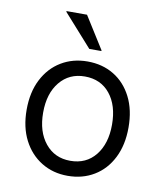

<svg xmlns="http://www.w3.org/2000/svg" viewBox="-82 -783 731 860"><g transform="rotate(10 283.5 -353.0)"><path d="M283.3 10Q216.7 10 164.2 -22.1Q111.7 -54.2 81.7 -112.5Q51.7 -170.8 51.7 -250Q51.7 -330 81.7 -388.3Q111.7 -446.7 164.2 -478.3Q216.7 -510 283.3 -510Q351.7 -510 403.8 -478.3Q455.8 -446.7 485.4 -388.3Q515 -330 515 -250Q515 -170.8 485.4 -112.1Q455.8 -53.3 403.3 -21.7Q350.8 10 283.3 10ZM283.3 -58.3Q355.8 -58.3 397.9 -110.8Q440 -163.3 440 -250Q440 -337.5 397.9 -389.6Q355.8 -441.7 283.3 -441.7Q212.5 -441.7 169.6 -389.6Q126.7 -337.5 126.7 -250Q126.7 -163.3 169.6 -110.8Q212.5 -58.3 283.3 -58.3ZM280.8 -566.7 150.8 -712.5V-715.8H244.2L335.8 -570V-566.7Z"/></g></svg>

Font: Funnel Sans Light
Style: Regular
Weight: 300
Designer: NORD ID, Kristian Moeller
Foundry: Dicotype
Version: Version 1.000